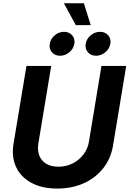

<svg xmlns="http://www.w3.org/2000/svg" viewBox="-20 -1124 779 1155"><path d="M324.7 10.3Q232.9 10.3 168.9 -24.2Q105 -58.6 76.7 -119.6Q48.3 -180.7 61.5 -259.8L139.2 -727.5H288.1L210.9 -262.2Q204.1 -219.7 216.6 -188Q229 -156.2 258.3 -138.7Q287.6 -121.1 331.1 -121.1Q378.4 -121.1 417.5 -141.1Q456.5 -161.1 482.4 -195.3Q508.3 -229.5 515.1 -272L590.3 -727.5H739.3L660.2 -250Q647.5 -170.9 601.3 -112.3Q555.2 -53.7 484.1 -21.7Q413.1 10.3 324.7 10.3ZM557.6 -788.6Q526.9 -788.6 508.8 -809.6Q490.7 -830.6 495.6 -860.8Q500.5 -890.6 525.6 -911.6Q550.8 -932.6 581.5 -932.6Q612.8 -932.6 630.9 -911.6Q648.9 -890.6 644 -860.8Q638.7 -830.6 613.5 -809.6Q588.4 -788.6 557.6 -788.6ZM341.3 -788.6Q310.5 -788.6 292.5 -809.6Q274.4 -830.6 279.3 -860.8Q284.2 -890.6 309.3 -911.6Q334.5 -932.6 365.2 -932.6Q396 -932.6 414.1 -911.6Q432.1 -890.6 427.2 -860.8Q422.4 -830.6 397.2 -809.6Q372.1 -788.6 341.3 -788.6ZM436 -972.7 364.3 -1104.5H484.4L525.9 -972.7Z"/></svg>

Font: Inter 17pt
Style: Bold Italic
Weight: 700
Italic angle: -9.3988°
Version: Version 4.001;git-66647c0bb